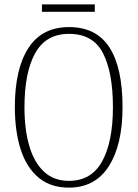

<svg xmlns="http://www.w3.org/2000/svg" viewBox="-20 -849 630 879"><path d="M295 10Q212 10 157 -35.5Q102 -81 75 -164Q48 -247 48 -359Q48 -533 110 -629Q172 -725 296 -725Q421 -725 481 -632Q541 -539 541 -358Q541 -187 478.5 -88.5Q416 10 295 10ZM295 -21Q399 -21 448 -111Q497 -201 497 -358Q497 -517 451.5 -605.5Q406 -694 296 -694Q190 -694 141 -605.5Q92 -517 92 -358Q92 -255 114.5 -179.5Q137 -104 182 -62.5Q227 -21 295 -21ZM172 -795V-829H414V-795Z"/></svg>

Font: Noto Serif Condensed ExtraLight
Style: Regular
Weight: 200
Width: 3
Designer: Monotype Design Team
Foundry: Monotype Imaging Inc.
Version: Version 2.013; ttfautohint (v1.8.4.7-5d5b)